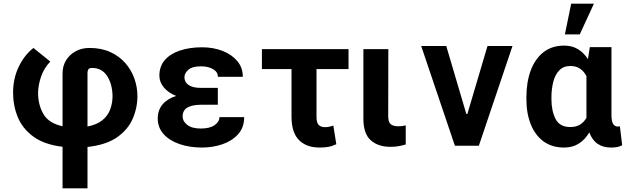

<svg xmlns="http://www.w3.org/2000/svg" viewBox="-20 -797 3476 1050"><path d="M322.1 233V5.7Q221.9 -6.4 162.6 -49.9Q103.3 -93.4 77.4 -156.2Q51.5 -219.1 51.5 -289.8Q51.5 -367.9 82.6 -432.2Q113.6 -496.4 163 -534.8L255 -460.2Q221.2 -425.4 205.1 -379.3Q188.9 -333.1 188.2 -289.8Q188.2 -224.1 217.2 -173.7Q246.1 -123.2 322.1 -106.5V-394.9Q322.1 -436.4 341.6 -467.9Q361.2 -499.3 394.4 -517Q427.6 -534.8 468.8 -534.8Q534.1 -534.8 583.3 -512.3Q632.5 -489.7 665.5 -451.9Q698.5 -414.1 715 -367.2Q731.5 -320.3 731.5 -272Q731.5 -206.7 705.4 -147Q679.3 -87.4 619.5 -45.8Q559.7 -4.3 458.5 6.7V233ZM458.5 -398.8V-105.1Q509.9 -115.1 540 -139.7Q570 -164.4 582.7 -198.9Q595.5 -233.3 595.5 -272Q594.1 -337.7 565.7 -381.6Q537.3 -425.4 483.7 -425.4Q466.6 -425.4 462.5 -416.5Q458.5 -407.7 458.5 -398.8Z M1078.8 -316.4H1171.2V-224.1H1078.8Q1032.3 -224.1 1005.5 -209.2Q978.7 -194.2 978.7 -159.4Q978.7 -134.2 1003.9 -114.2Q1029.1 -94.1 1078.1 -94.1Q1127.5 -94.1 1153.8 -112.7Q1180 -131.4 1180 -156.6H1315.3Q1315.3 -98.7 1281.4 -62Q1247.5 -25.2 1194.8 -7.6Q1142 9.9 1085.6 9.9Q1016.7 9.9 961.6 -9.1Q906.6 -28.1 874.6 -63.7Q842.7 -99.4 842.7 -149.1Q842.7 -194.6 868.8 -225.7Q894.9 -256.7 943.2 -272.4Q900.6 -289.4 876.1 -318.7Q851.6 -348 851.6 -383.5Q851.6 -433.9 881.2 -468.4Q910.9 -502.8 963.8 -520.6Q1016.7 -538.4 1085.6 -538.4Q1146 -538.4 1196.6 -518.8Q1247.2 -499.3 1277.5 -463.2Q1307.9 -427.2 1307.9 -377.1H1171.5Q1171.5 -403.8 1144.9 -419Q1118.3 -434.3 1079.2 -434.3Q1031.6 -434.3 1010.1 -415.3Q988.6 -396.3 988.6 -374.3Q988.6 -348 1011.2 -332.2Q1033.7 -316.4 1078.8 -316.4Z M1886 -528.4V-419.4H1710.9V-158Q1710.9 -125.7 1723 -113.6Q1735.1 -101.6 1756 -101.6Q1771.7 -101.6 1781.8 -104.2Q1791.9 -106.9 1802.9 -110.1L1819.2 -8.2Q1795.5 2.8 1774.3 6.4Q1753.2 9.9 1727.6 9.9Q1655.5 9.9 1614.9 -31.2Q1574.2 -72.4 1574.2 -159.4V-419.4H1412.3V-528.4Z M1967.3 -528.4H2103.7L2103 -162.6Q2103 -128.6 2117.2 -117.5Q2131.4 -106.5 2157.7 -106.5Q2170.5 -106.5 2181.1 -108Q2191.8 -109.4 2198.9 -111.2V-7.1Q2182.2 -1.8 2161.8 2.1Q2141.3 6 2115.1 6Q2048.3 6 2007.8 -29.7Q1967.3 -65.3 1967.3 -148.8Z M2782.7 -545.5 2598.7 0H2467.7L2283.4 -545.5H2420.5L2530.2 -173.7H2535.9L2646 -545.5Z M2858.7 -254.6V-264.6Q2858.7 -347.7 2882.3 -411.4Q2905.9 -475.1 2952.1 -511.4Q2998.2 -547.6 3065.3 -547.6Q3108.7 -547.6 3140.8 -528.1Q3172.9 -508.5 3195.3 -473.7L3205.6 -539.4H3323.9V-171.2Q3323.9 -133.2 3333.3 -119Q3342.7 -104.8 3359 -104.8Q3366.5 -104.8 3370 -106.9L3382.5 -2.5Q3366.5 5.7 3351.9 7.8Q3337.4 9.9 3320.7 9.9Q3278.8 9.9 3248.8 -10.1Q3218.8 -30.2 3202.8 -72.8Q3179.7 -34.1 3146 -12.1Q3112.2 9.9 3064.6 9.9Q2997.9 9.9 2952.1 -24Q2906.2 -57.9 2882.5 -117.7Q2858.7 -177.6 2858.7 -254.6ZM2995.7 -264.6V-254.6Q2995.7 -189.6 3018.5 -146Q3041.2 -102.3 3098.7 -102.3Q3130.7 -102.3 3152.2 -115.6Q3173.7 -128.9 3187.1 -152.7V-381Q3173.7 -406.6 3152.3 -421.3Q3131 -436.1 3100.1 -436.1Q3061.8 -436.1 3038.9 -412.6Q3016 -389.2 3005.9 -350.1Q2995.7 -311.1 2995.7 -264.6ZM3069.2 -609 3103.7 -777H3228L3150.6 -609Z"/></svg>

Font: Interface
Style: Bold
Weight: 700
Designer: Rasmus Andersson
Foundry: rsms
Version: Version 1.8